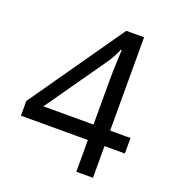

<svg xmlns="http://www.w3.org/2000/svg" viewBox="-131 -820 834 922"><g transform="rotate(20 286.0 -359.0)"><path d="M552 -162H448V0H363V-162H21V-237L357 -718H448V-241H552ZM363 -466Q363 -492 363.5 -513.5Q364 -535 365 -554Q366 -573 366.5 -590.5Q367 -608 368 -624H364Q356 -605 344 -583Q332 -561 321 -546L107 -241H363Z"/></g></svg>

Font: lguzrati15
Style: Book
Weight: 400
Designer: Jelle Bosma - Monotype Design Team, Universal Thirst
Foundry: Monotype Imaging Inc.
Version: Version 2.106